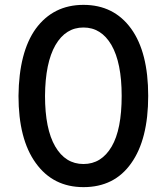

<svg xmlns="http://www.w3.org/2000/svg" viewBox="-20 -757 686 789"><path d="M127 -87Q56 -185 56 -363Q58 -543 127 -639Q199 -737 323 -737Q448 -737 519 -639Q589 -542 589 -363Q589 -184 519 -86Q450 12 323 12Q198 12 127 -87ZM439 -155Q480 -225 480 -363Q480 -499 438 -572Q396 -644 323 -644Q250 -644 208 -572Q166 -499 165 -363Q165 -227 207 -155Q249 -83 323 -83Q397 -83 439 -155Z"/></svg>

Font: Sinter Medium
Style: Regular
Weight: 500
Foundry: Adobe & rsms
Version: Version 1.000